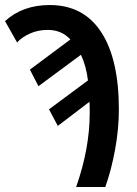

<svg xmlns="http://www.w3.org/2000/svg" viewBox="-32 -744 545 764"><path d="M325 -294Q325 -325 324 -339L198 -243L163 -309L318 -424Q311 -482 290 -526L121 -401L87 -467L248 -587Q213 -625 158 -625Q119 -625 87 -610.5Q55 -596 36 -575L-12 -660Q58 -724 166 -724Q300 -724 370.5 -616.5Q441 -509 441 -308Q441 -231 426 -149Q411 -67 387 0H271Q325 -154 325 -294Z"/></svg>

Font: Noto Sans Display Medium Narrow
Style: Regular
Weight: 500
Width: 4
Designer: Monotype Design team
Foundry: Monotype Imaging Inc.
Version: Version 1.000